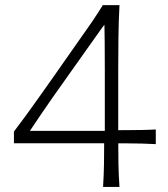

<svg xmlns="http://www.w3.org/2000/svg" viewBox="-20 -734 658 754"><path d="M384.8 0Q387.7 -48.3 388.4 -91.3Q389.2 -134.3 389.2 -193.4L391.6 -207V-456.5Q391.6 -513.2 391.1 -569.6Q390.6 -626 388.7 -682.1L435.1 -698.2Q405.3 -658.7 375.7 -617.7Q346.2 -576.7 316.4 -534.2L187 -351.6Q161.1 -314.9 136.7 -278.6Q112.3 -242.2 87.9 -205.6L82 -220.2H404.3L418 -222.7Q443.8 -222.7 475.3 -222.9Q506.8 -223.1 537.6 -223.6Q568.4 -224.1 591.8 -225.6V-168Q568.4 -169.4 537.6 -170.2Q506.8 -170.9 475.3 -171.1Q443.8 -171.4 418 -171.4H34.7V-217.3Q57.1 -246.6 84.7 -284.4Q112.3 -322.3 140.1 -361.8Q168 -401.4 191.9 -435.1L285.6 -568.8Q311.5 -605 336.7 -641.6Q361.8 -678.2 383.8 -713.9H449.2Q445.8 -648.9 445.1 -586.4Q444.3 -523.9 444.3 -462.4V-193.4Q444.3 -134.3 445.1 -91.3Q445.8 -48.3 449.2 0Z"/></svg>

Font: Pinar-VF
Style: Regular
Weight: 300
Designer: Amin Abedi
Version: Version 3.0